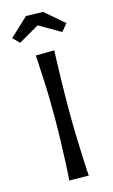

<svg xmlns="http://www.w3.org/2000/svg" viewBox="-108 -721 450 764"><g transform="rotate(-15 117.0 -339.0)"><path d="M159 0 79 -1Q79 -1 80.5 -21.5Q82 -42 83.5 -78.5Q85 -115 86.5 -163Q88 -211 88 -266Q88 -339 85.5 -395.5Q83 -452 81 -484Q79 -516 79 -516L155 -517Q155 -517 154 -484Q153 -451 151.5 -394Q150 -337 150 -265Q150 -211 151.5 -163Q153 -115 154.5 -78.5Q156 -42 157.5 -21Q159 0 159 0ZM205 -579 117 -630 32 -581 6 -607 82 -678 152 -676 230 -609Z"/></g></svg>

Font: Truculenta
Style: Regular
Weight: 400
Designer: Ivan Castro, Eva Sanz & Omnibus-Type Team
Foundry: Omnibus-Type
Version: Version 1.002